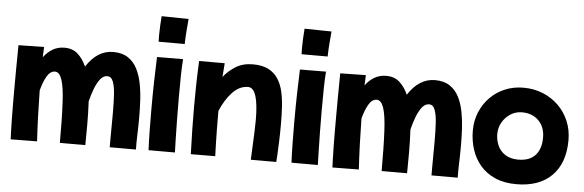

<svg xmlns="http://www.w3.org/2000/svg" viewBox="-54 -998 3838 1262"><g transform="rotate(5 1865.5 -366.5)"><path d="M48 78Q47 63 46 28.5Q45 -6 44 -54Q43 -102 43 -157.5Q43 -213 43 -269Q43 -331 43.5 -387Q44 -443 44.5 -484Q45 -525 45 -543L214 -546Q212 -518 211 -478Q237 -513 271 -533Q305 -553 349 -553Q402 -553 436.5 -522Q471 -491 493 -441Q565 -553 670 -553Q729 -553 767.5 -527.5Q806 -502 828 -459Q850 -416 860.5 -362Q871 -308 874 -251Q877 -194 877 -141Q877 -78 875 -26Q873 26 874 73H701Q701 49 701 12.5Q701 -24 701.5 -61.5Q702 -99 702 -126.5Q702 -154 702 -159Q702 -219 699 -272Q696 -325 684 -358Q672 -391 645 -391Q619 -391 599 -366Q579 -341 563.5 -301Q548 -261 537 -216Q539 -177 540 -138.5Q541 -100 541 -64Q541 -23 540.5 7.5Q540 38 540 73H372Q372 -8 371 -70Q370 -132 367 -190Q362 -294 345.5 -342.5Q329 -391 300 -391Q268 -391 246 -352.5Q224 -314 210 -259Q211 -179 214 -92Q217 -5 222 76Z M961 -646Q961 -655 960.5 -664.5Q960 -674 960 -686Q960 -718 962 -754Q964 -790 966 -815L1144 -812Q1141 -778 1137.5 -735Q1134 -692 1133 -646ZM957 70Q954 8 953 -62.5Q952 -133 952 -204Q952 -297 954 -385Q956 -473 959 -545L1131 -546Q1127 -500 1126 -432.5Q1125 -365 1125 -291Q1125 -218 1126 -147Q1127 -76 1128.5 -18.5Q1130 39 1131 70Z M1236 72Q1233 -16 1231.5 -91Q1230 -166 1230 -239Q1230 -312 1231.5 -385.5Q1233 -459 1237 -543H1406Q1402 -498 1399 -452Q1433 -495 1480 -523.5Q1527 -552 1591 -552Q1654 -552 1694.5 -531Q1735 -510 1758.5 -473Q1782 -436 1792.5 -388.5Q1803 -341 1806 -286.5Q1809 -232 1809 -177Q1809 -117 1807 -62Q1805 -7 1803 30Q1801 67 1800 74H1632Q1634 33 1636 -13.5Q1638 -60 1640 -105.5Q1642 -151 1642 -188Q1642 -401 1573 -401Q1516 -401 1469.5 -351.5Q1423 -302 1392 -227Q1392 -217 1392 -207Q1392 -159 1392.5 -107.5Q1393 -56 1394.5 -9.5Q1396 37 1397 71Z M1904 -646Q1904 -655 1903.5 -664.5Q1903 -674 1903 -686Q1903 -718 1905 -754Q1907 -790 1909 -815L2087 -812Q2084 -778 2080.5 -735Q2077 -692 2076 -646ZM1900 70Q1897 8 1896 -62.5Q1895 -133 1895 -204Q1895 -297 1897 -385Q1899 -473 1902 -545L2074 -546Q2070 -500 2069 -432.5Q2068 -365 2068 -291Q2068 -218 2069 -147Q2070 -76 2071.5 -18.5Q2073 39 2074 70Z M2171 78Q2170 63 2169 28.5Q2168 -6 2167 -54Q2166 -102 2166 -157.5Q2166 -213 2166 -269Q2166 -331 2166.5 -387Q2167 -443 2167.5 -484Q2168 -525 2168 -543L2337 -546Q2335 -518 2334 -478Q2360 -513 2394 -533Q2428 -553 2472 -553Q2525 -553 2559.5 -522Q2594 -491 2616 -441Q2688 -553 2793 -553Q2852 -553 2890.5 -527.5Q2929 -502 2951 -459Q2973 -416 2983.5 -362Q2994 -308 2997 -251Q3000 -194 3000 -141Q3000 -78 2998 -26Q2996 26 2997 73H2824Q2824 49 2824 12.5Q2824 -24 2824.5 -61.5Q2825 -99 2825 -126.5Q2825 -154 2825 -159Q2825 -219 2822 -272Q2819 -325 2807 -358Q2795 -391 2768 -391Q2742 -391 2722 -366Q2702 -341 2686.5 -301Q2671 -261 2660 -216Q2662 -177 2663 -138.5Q2664 -100 2664 -64Q2664 -23 2663.5 7.5Q2663 38 2663 73H2495Q2495 -8 2494 -70Q2493 -132 2490 -190Q2485 -294 2468.5 -342.5Q2452 -391 2423 -391Q2391 -391 2369 -352.5Q2347 -314 2333 -259Q2334 -179 2337 -92Q2340 -5 2345 76Z M3384 82Q3304 82 3244.5 56Q3185 30 3146 -15.5Q3107 -61 3088 -120Q3069 -179 3069 -244Q3069 -310 3092.5 -366.5Q3116 -423 3157.5 -465Q3199 -507 3255 -530.5Q3311 -554 3377 -554Q3446 -554 3505 -530Q3564 -506 3608 -463Q3652 -420 3676.5 -362Q3701 -304 3701 -236Q3701 -85 3618 -1.5Q3535 82 3384 82ZM3383 -80Q3456 -80 3494.5 -121Q3533 -162 3533 -239Q3533 -308 3491 -350Q3449 -392 3381 -392Q3340 -392 3306 -370.5Q3272 -349 3251.5 -313.5Q3231 -278 3231 -235Q3231 -197 3246.5 -161Q3262 -125 3296 -102.5Q3330 -80 3383 -80Z"/></g></svg>

Font: Mochiy Pop P One
Style: Regular
Weight: 400
Designer: FONTDASU
Foundry: FONTDASU / Google Inc. / Adobe
Version: Version 2.000